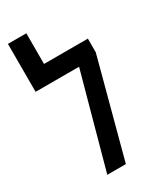

<svg xmlns="http://www.w3.org/2000/svg" viewBox="-193 -828 751 895"><g transform="rotate(-30 182.5 -380.0)"><path d="M110 -595V-760H11V-502H245L107 0H207L346 -521V-595Z"/></g></svg>

Font: Noto Sans Hebrew ExtraCondensed Medium
Style: Regular
Weight: 500
Width: 2
Designer: Monotype Design Team
Foundry: Monotype Imaging Inc.
Version: Version 2.004